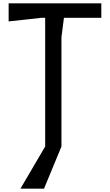

<svg xmlns="http://www.w3.org/2000/svg" viewBox="-20 -882 662 1156"><path d="M32 -753 231 -775H252V0L103 254H245L350 0V-658L365 -775H590V-862H32Z"/></svg>

Font: BackOut Medium
Style: Regular
Weight: 500
Designer: Frank Adebiaye
Foundry: Velvetyne Type Foundry
Version: Version 2.000;hotconv 1.0.109;makeotfexe 2.5.65596